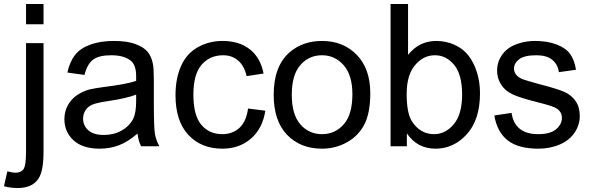

<svg xmlns="http://www.w3.org/2000/svg" viewBox="-66 -736 2976 966"><path d="M65 -614V-716H153V-614ZM-46 201 -29 126Q-3 133 12 133Q39 133 52 115.5Q65 98 65 26V-519H153V28Q153 124 128 162Q97 210 23 210Q-13 210 -46 201Z M626 -64Q577 -22 532 -5Q487 12 435 12Q350 12 304 -30Q258 -72 258 -137Q258 -175 275.5 -206.5Q293 -238 321 -257Q349 -276 384 -286Q410 -292 462 -299Q569 -312 619 -329Q619 -347 619 -352Q619 -406 595 -428Q561 -458 494 -458Q432 -458 402.5 -436Q373 -414 359 -359L273 -371Q285 -426 312 -460Q339 -494 389.5 -512Q440 -530 507 -530Q574 -530 615.5 -514.5Q657 -499 676.5 -475.5Q696 -452 703 -416Q708 -393 708 -334V-217Q708 -95 713.5 -62.5Q719 -30 736 0H644Q630 -27 626 -64ZM619 -260Q571 -241 475 -227Q421 -219 398.5 -209.5Q376 -200 364 -181Q352 -162 352 -139Q352 -104 378.5 -80.5Q405 -57 456 -57Q507 -57 546.5 -79.5Q586 -102 605 -140Q619 -170 619 -228Z M1182 -190 1269 -179Q1255 -89 1196.5 -38.5Q1138 12 1053 12Q946 12 881.5 -57.5Q817 -127 817 -257Q817 -341 845 -404Q873 -467 929.5 -498.5Q986 -530 1053 -530Q1138 -530 1191.5 -487.5Q1245 -445 1260 -366L1175 -353Q1163 -405 1132 -431.5Q1101 -458 1057 -458Q990 -458 948.5 -410.5Q907 -363 907 -260Q907 -155 947 -108Q987 -61 1052 -61Q1104 -61 1138.5 -92.5Q1173 -124 1182 -190Z M1311 -259Q1311 -403 1391 -473Q1458 -530 1554 -530Q1661 -530 1729 -460Q1797 -390 1797 -267Q1797 -167 1767 -109.5Q1737 -52 1679.5 -20Q1622 12 1554 12Q1445 12 1378 -58Q1311 -128 1311 -259ZM1402 -259Q1402 -160 1445 -110.5Q1488 -61 1554 -61Q1620 -61 1663.5 -110.5Q1707 -160 1707 -262Q1707 -358 1663 -408Q1619 -458 1554 -458Q1488 -458 1445 -408.5Q1402 -359 1402 -259Z M1981 0H1899V-716H1987V-460Q2043 -530 2129 -530Q2177 -530 2220 -511Q2263 -492 2290.5 -457Q2318 -422 2333.5 -372.5Q2349 -323 2349 -267Q2349 -134 2283 -61Q2217 12 2125 12Q2033 12 1981 -65ZM1980 -263Q1980 -170 2005 -128Q2047 -61 2118 -61Q2175 -61 2217 -111Q2259 -161 2259 -260Q2259 -361 2219 -409.5Q2179 -458 2122 -458Q2064 -458 2022 -408Q1980 -358 1980 -263Z M2421 -155 2508 -168Q2515 -116 2548.5 -88.5Q2582 -61 2642 -61Q2702 -61 2731.5 -85.5Q2761 -110 2761 -143Q2761 -173 2735 -190Q2717 -202 2645 -220Q2549 -244 2511.5 -262Q2474 -280 2454.5 -311.5Q2435 -343 2435 -381Q2435 -416 2451 -445.5Q2467 -475 2494 -494Q2515 -509 2550.5 -519.5Q2586 -530 2626 -530Q2687 -530 2733.5 -512.5Q2780 -495 2802 -465Q2824 -435 2832 -385L2746 -373Q2740 -413 2712 -435.5Q2684 -458 2633 -458Q2572 -458 2546 -438Q2520 -418 2520 -391Q2520 -374 2531 -360Q2542 -346 2565 -337Q2578 -332 2642 -314Q2736 -290 2772.5 -274Q2809 -258 2830 -227.5Q2851 -197 2851 -152Q2851 -108 2825.5 -69.5Q2800 -31 2751.5 -9.5Q2703 12 2642 12Q2541 12 2488 -30Q2435 -72 2421 -155Z"/></svg>

Font: Ekushey Amar Desh
Style: Regular
Weight: 400
Designer: Al Mamun Sumon
Foundry: Al Mamun Sumon
Version: Version 1.0